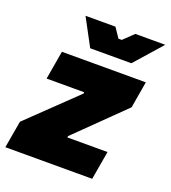

<svg xmlns="http://www.w3.org/2000/svg" viewBox="-164 -818 814 916"><g transform="rotate(20 243.0 -360.0)"><path d="M-32 0H409L434 -145H230L231 -152L469 -385L492 -520H66L41 -375H232L231 -368L-8 -138ZM187 -582H396L518 -720H366L315 -671H298L265 -720H113Z"/></g></svg>

Font: Fixel Text 20240404 Black
Style: Italic
Weight: 900
Width: 4
Italic angle: -10°
Designer: AlfaBravo + MacPaw
Foundry: Kyrylo Tkachov, Marchela Mozhyna, Serhii Makarenko, Maria Weinstein, Zakhar Kryvoshyya
Version: Version 1.211;Glyphs 3.2 (3225)